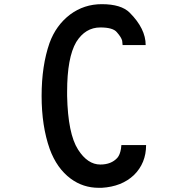

<svg xmlns="http://www.w3.org/2000/svg" viewBox="-20 -899 905 926"><path d="M565.4 -199.2 563.5 -181.6Q558.6 -152.3 545.9 -137.7Q516.6 -105.5 463.9 -105.5Q402.3 -105.5 356.4 -177.7Q307.6 -253.9 303.7 -436.5V-457Q303.7 -621.1 347.7 -696.3Q391.6 -766.6 463.9 -766.6Q525.4 -766.6 543.9 -743.2Q565.4 -718.8 569.3 -702.1L571.3 -681.6H682.6Q682.6 -760.7 605.5 -837.9Q564.5 -878.9 470.7 -878.9Q385.7 -878.9 318.4 -829.1Q250 -777.3 218.8 -691.4Q180.7 -582 180.7 -436.5Q180.7 -291 219.7 -180.7Q253.9 -86.9 321.3 -37.1Q380.9 6.8 456.1 6.8H470.7Q567.4 1 626 -54.7Q684.6 -112.3 684.6 -199.2Z"/></svg>

Font: OCR-B
Style: Regular
Weight: 400
Version: 1.1